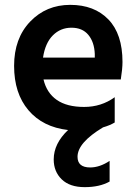

<svg xmlns="http://www.w3.org/2000/svg" viewBox="-20 -532 569 790"><path d="M431 215Q390 238 328.5 238Q267 238 234 206Q201 174 201 124Q201 59 260 3Q156 -9 97 -78.5Q38 -148 38 -261Q38 -374 104 -443Q170 -512 269 -512Q368 -512 426 -452Q484 -392 484 -277Q484 -249 477 -205H159Q172 -150 213.5 -121Q255 -92 326 -92Q397 -92 452 -132V-28Q432 -16 404 -8Q299 55 299 113Q299 157 351 157Q390 157 431 130ZM157 -295H370V-310Q368 -359 343.5 -388.5Q319 -418 274 -418Q229 -418 197.5 -386.5Q166 -355 157 -295Z"/></svg>

Font: Hind Mysuru SemiBold
Style: Regular
Weight: 600
Designer: Manushi Parikh, Hitesh Malaviya
Foundry: Indian Type Foundry
Version: Version 0.703;PS 1.0;hotconv 1.0.86;makeotf.lib2.5.63406